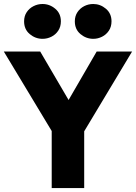

<svg xmlns="http://www.w3.org/2000/svg" viewBox="-24 -964 698 984"><path d="M241 0V-292.5L-4.5 -700H182L327.5 -451.5L471.5 -700H653L407.5 -291V0ZM194 -765Q157.5 -765 128.5 -789.2Q99.5 -813.5 99.5 -854.5Q99.5 -881.5 112.8 -901.5Q126 -921.5 147.8 -932.5Q169.5 -943.5 194 -943.5Q230.5 -943.5 259.2 -919.2Q288 -895 288 -854.5Q288 -827 274.5 -806.8Q261 -786.5 239.5 -775.8Q218 -765 194 -765ZM454 -765Q417.5 -765 388.5 -789.2Q359.5 -813.5 359.5 -854.5Q359.5 -881.5 372.8 -901.5Q386 -921.5 407.5 -932.5Q429 -943.5 454 -943.5Q490 -943.5 518.8 -919.2Q547.5 -895 547.5 -854.5Q547.5 -827 534 -806.8Q520.5 -786.5 499 -775.8Q477.5 -765 454 -765Z"/></svg>

Font: Geologica Roman
Style: Bold
Weight: 700
Designer: Sindre Bremnes, Frode Helland
Foundry: Monokrom Skriftforlag AS
Version: Version 1.010;gftools[0.9.28]